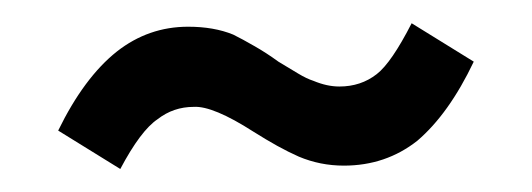

<svg xmlns="http://www.w3.org/2000/svg" viewBox="-20 -359 460 166"><path d="M199.2 -245.1Q164.1 -267.6 147.5 -266.6Q129.9 -266.6 116.2 -255.9Q101.6 -246.1 84 -212.9L30.3 -246.1Q52.7 -292 81.1 -314.5Q108.4 -335.9 142.6 -335.9Q165 -335.9 181.6 -329.1Q189.5 -325.2 199.7 -319.3Q210 -313.5 220.7 -305.7Q230.5 -299.8 237.8 -295.4Q245.1 -291 251 -289.1Q262.7 -284.2 273.4 -284.2Q292 -284.2 305.7 -294.9Q318.4 -304.7 335.9 -338.9L389.6 -305.7Q368.2 -260.7 340.8 -237.3Q313.5 -215.8 277.3 -215.8Q256.8 -215.8 238.3 -223.6Q229.5 -227.5 219.7 -232.9Q210 -238.3 199.2 -245.1Z"/></svg>

Font: Dinish Condensed
Style: Regular
Weight: 400
Width: 3
Designer: Bert Driehuis
Foundry: Playbeing
Version: Version 3.006; git-39231f3c-release